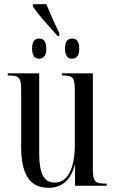

<svg xmlns="http://www.w3.org/2000/svg" viewBox="-20 -886 550 916"><path d="M255 -714H263V-728C240 -774 216 -829 201 -866H137V-855C160 -818 215 -759 255 -714ZM167 -606C186 -606 201 -618 201 -654C201 -691 186 -702 167 -702C148 -702 133 -691 133 -654C133 -618 148 -606 167 -606ZM324 -606C344 -606 358 -618 358 -654C358 -691 344 -702 324 -702C305 -702 290 -691 290 -654C290 -618 305 -606 324 -606ZM212 10C278 10 319 -30 336 -98H338V0H489V-10H486C432 -10 423 -19 423 -84V-536H275V-526H277C331 -526 337 -516 337 -447V-197C337 -86 305 -15 242 -15C189 -15 167 -56 167 -157V-536H17V-526H20C72 -526 81 -516 81 -454V-184C81 -46 128 10 212 10Z"/></svg>

Font: Noto Serif Display ExtraCondensed
Style: Regular
Weight: 400
Width: 2
Designer: Monotype Design Team
Foundry: Monotype Imaging Inc.
Version: Version 2.009